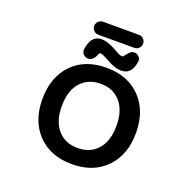

<svg xmlns="http://www.w3.org/2000/svg" viewBox="-169 -1236 1337 1344"><g transform="rotate(20 500.0 -564.0)"><path d="M357.4 -241.2Q412.1 -178.7 505.4 -178.7Q598.6 -178.7 653.8 -241.2Q709 -303.7 709 -417.5Q709 -531.2 653.8 -594.2Q598.6 -657.2 505.4 -657.2Q412.1 -657.2 356.9 -594.2Q301.8 -531.2 301.8 -417.5Q301.8 -303.7 357.4 -241.2ZM252 -679.7Q346.7 -776.4 505.9 -776.4Q665 -776.4 759.8 -678.7Q854.5 -581.1 854.5 -417.5Q854.5 -253.9 759.8 -156.2Q665 -58.6 505.9 -58.6Q346.7 -58.6 252 -156.2Q157.2 -253.9 157.2 -417.5Q157.2 -581.1 252 -679.7ZM522.5 -912.1Q560.5 -888.7 577.1 -888.7Q578.1 -888.7 578.1 -888.7Q584 -888.7 587.9 -892.6Q592.8 -897.5 605 -913.1Q617.2 -928.7 627 -936Q636.7 -943.4 649.4 -943.4Q671.9 -943.4 686.5 -927.7Q699.2 -915 699.2 -898.4Q699.2 -894.5 698.2 -890.6Q683.6 -792 606.4 -792Q557.6 -792 488.3 -833Q446.3 -856.4 432.6 -856.4Q423.8 -856.4 418.9 -845.7Q418 -844.7 418 -843.8Q410.2 -821.3 395.5 -806.6Q380.9 -792 361.3 -792Q339.8 -792 324.2 -807.6Q312.5 -820.3 312.5 -836.9Q312.5 -840.8 312.5 -843.8Q326.2 -952.1 404.3 -952.1Q453.1 -952.1 522.5 -912.1ZM371.1 -973.6Q351.6 -973.6 337.4 -987.8Q323.2 -1002 323.2 -1022Q323.2 -1042 337.4 -1056.2Q351.6 -1070.3 371.1 -1070.3H639.6Q659.2 -1070.3 673.3 -1056.2Q687.5 -1042 687.5 -1022Q687.5 -1002 673.3 -987.8Q659.2 -973.6 639.6 -973.6Z"/></g></svg>

Font: Gen Jyuu Gothic Monospace Bold
Style: Bold
Weight: 700
Designer: [Source Han Sans]
Ryoko NISHIZUKA  (kana & ideographs); Paul D. Hunt (Latin, Greek & Cyrillic); Wenlong ZHANG  (bopomofo
Version: Version 1.002.20150607